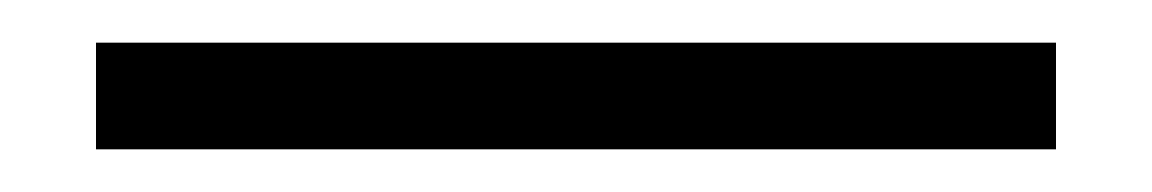

<svg xmlns="http://www.w3.org/2000/svg" viewBox="-20 70 540 90"><path d="M25 140V90H475V140Z"/></svg>

Font: Spectral
Style: Bold
Weight: 700
Designer: Jean-Baptiste Levee
Foundry: Production Type
Version: Version 2.001